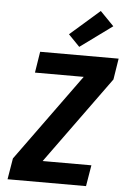

<svg xmlns="http://www.w3.org/2000/svg" viewBox="-64 -1041 728 1087"><g transform="rotate(5 300.0 -497.5)"><path d="M21 0 41 -120 400 -615H123L142 -735H588L569 -615L210 -120H487L467 0ZM360 -782 296 -848 464 -995 542 -915Z"/></g></svg>

Font: Iosevka Heavy Extended Oblique
Style: Regular
Weight: 900
Width: 7
Italic angle: -9°
Monospace: yes
Designer: Belleve Invis
Foundry: Belleve Invis
Version: Version 32.5.0; ttfautohint (v1.8.4)